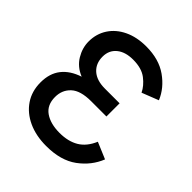

<svg xmlns="http://www.w3.org/2000/svg" viewBox="-198 -842 984 984"><g transform="rotate(45 294.0 -350.0)"><path d="M294.5 12Q220.5 12 164 -14Q107.5 -40 75.5 -87.2Q43.5 -134.5 43.5 -198.5Q43.5 -263.5 76.5 -305.5Q109.5 -347.5 172 -368Q121 -389 95.2 -431.8Q69.5 -474.5 69.5 -521Q69.5 -576.5 97.8 -619.8Q126 -663 177.2 -687.5Q228.5 -712 296.5 -712Q389 -712 450.2 -668.8Q511.5 -625.5 537.5 -562.5L447 -527Q431 -561 395 -588.8Q359 -616.5 297 -616.5Q240.5 -616.5 207.8 -589.5Q175 -562.5 175 -516.5Q175 -467 207.5 -438Q240 -409 299.5 -409H406V-313.5H295.5Q218.5 -313.5 183.8 -281.2Q149 -249 149 -198Q149 -140 189.2 -112Q229.5 -84 295.5 -84Q357.5 -84 400 -109.2Q442.5 -134.5 466.5 -191L556.5 -153Q528.5 -82.5 464 -35.2Q399.5 12 294.5 12Z"/></g></svg>

Font: Overpass Medium
Style: Regular
Weight: 500
Designer: Delve Withrington, Dave Bailey, Thomas Jockin
Foundry: Delve Fonts LLC
Version: Version 4.000